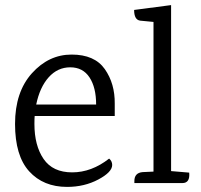

<svg xmlns="http://www.w3.org/2000/svg" viewBox="-20 -718 787 753"><path d="M430 -263H116Q115 -253 115 -232Q115 -147 151 -94.5Q187 -42 263 -42Q339 -42 408 -96Q420 -86 420 -71Q420 -43 365.5 -14Q311 15 243 15Q150 15 94.5 -46Q39 -107 39 -232Q39 -357 105 -430.5Q171 -504 261 -504Q351 -504 391 -447Q431 -390 430 -311ZM357 -308Q357 -375 331 -414.5Q305 -454 255.5 -454Q206 -454 171 -415Q136 -376 122 -308Z M695 0H507V-8Q507 -40 539 -43L582 -45V-632L530 -637Q506 -640 506 -679L651 -698V-47L722 -41Q726 0 695 0Z"/></svg>

Font: Karma
Style: Regular
Weight: 400
Designer: Joana Correia
Foundry: Indian Type Foundry
Version: Version 1.202;PS 1.0;hotconv 1.0.78;makeotf.lib2.5.61930; tt